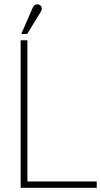

<svg xmlns="http://www.w3.org/2000/svg" viewBox="-20 -891 480 911"><path d="M439 0V-30H110V-700H78V0ZM109 -730 174 -836C182 -848 179 -864 165 -869C152 -874 140 -866 135 -854L81 -730Z"/></svg>

Font: Advent Pro
Style: ExtraLight
Weight: 250
Designer: Andreas Kalpakidis
Foundry: Andreas Kalpakidis
Version: Version 2.002 2007